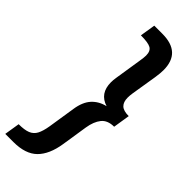

<svg xmlns="http://www.w3.org/2000/svg" viewBox="-342 -888 1025 1025"><g transform="rotate(45 170.5 -375.5)"><path d="M299 -524Q296 -505 296 -489Q296 -456 313 -439.5Q330 -423 370 -423L355 -328Q306 -328 282.5 -298.5Q259 -269 251 -218L228 -70Q214 20 168.5 65Q123 110 33 110H-29L-15 23Q29 23 53.5 13Q78 3 90.5 -20.5Q103 -44 110 -87L134 -241Q143 -301 172.5 -333.5Q202 -366 249 -377Q175 -400 175 -484Q175 -500 178 -519L202 -672Q207 -702 207 -717Q207 -751 186.5 -762.5Q166 -774 111 -774L125 -861H186Q328 -861 328 -728Q328 -705 323 -672Z"/></g></svg>

Font: Bitter Pro
Style: Bold Italic
Weight: 700
Italic angle: -9°
Designer: Sol Matas, and Bitter project Authors
Foundry: Sol Matas
Version: Version 1.010